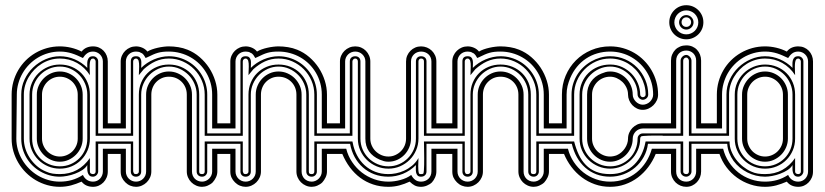

<svg xmlns="http://www.w3.org/2000/svg" viewBox="-20 -721 3183 741"><path d="M94 -356Q94 -380.4 103.3 -401.5Q112.5 -422.6 128.4 -438.2Q144.3 -453.9 165.6 -462.9Q187 -471.9 210.9 -471.9Q235.8 -471.9 257 -463.1Q278.1 -454.3 293.7 -438.7Q309.3 -423.1 318.1 -402Q326.9 -380.9 326.9 -356V-186Q326.9 -161.6 317.9 -140.5Q308.8 -119.4 293.2 -103.8Q277.6 -88.1 256.5 -79.1Q235.4 -70.1 210.9 -70.1Q187 -70.1 165.6 -79.1Q144.3 -88.1 128.4 -103.8Q112.5 -119.4 103.3 -140.5Q94 -161.6 94 -186ZM104 -186Q104 -163.6 112.3 -144Q120.6 -124.5 135 -110.1Q149.4 -95.7 168.9 -87.4Q188.5 -79.1 210.9 -79.1Q233.4 -79.1 252.8 -87.5Q272.2 -95.9 286.5 -110.5Q300.8 -125 308.8 -144.4Q316.9 -163.8 316.9 -186V-356Q316.9 -377.7 308.6 -397.3Q300.3 -417 286 -431.8Q271.7 -446.5 252.4 -455.3Q233.2 -464.1 210.9 -464.1Q189 -464.1 169.4 -455.6Q149.9 -447 135.4 -432.3Q120.8 -417.5 112.4 -397.8Q104 -378.2 104 -356ZM122.1 -356Q122.1 -374 129.3 -390.1Q136.5 -406.2 148.6 -418.5Q160.6 -430.7 176.8 -437.9Q192.9 -445.1 210.9 -445.1Q229.2 -445.1 245.4 -437.9Q261.5 -430.7 273.4 -418.5Q285.4 -406.2 292.2 -390.1Q299.1 -374 299.1 -356V-186Q299.1 -168.5 292.1 -152.2Q285.2 -136 273.1 -123.8Q261 -111.6 245 -104.2Q229 -96.9 210.9 -96.9Q192.9 -96.9 176.8 -104.1Q160.6 -111.3 148.6 -123.5Q136.5 -135.7 129.3 -151.9Q122.1 -168 122.1 -186ZM142.1 -186Q142.1 -171.6 147.6 -159.1Q153.1 -146.5 162.4 -137.2Q171.6 -127.9 184.2 -122.4Q196.8 -116.9 210.9 -116.9Q225.1 -116.9 237.8 -122.4Q250.5 -127.9 259.8 -137.2Q269 -146.5 274.5 -159.1Q280 -171.6 280 -186V-356Q280 -370.1 274.5 -382.8Q269 -395.5 259.8 -404.8Q250.5 -414.1 237.8 -419.6Q225.1 -425 210.9 -425Q196.8 -425 184.2 -419.6Q171.6 -414.1 162.4 -404.8Q153.1 -395.5 147.6 -382.8Q142.1 -370.1 142.1 -356ZM210.9 0Q185.8 0 162.2 -6.7Q138.7 -13.4 117.9 -25.6Q97.2 -37.8 80.1 -54.9Q63 -72 50.8 -92.7Q38.6 -113.3 31.7 -137Q24.9 -160.6 24.9 -186V-356Q24.9 -381.6 31.5 -405.4Q38.1 -429.2 50.2 -450Q62.3 -470.7 79.2 -487.7Q96.2 -504.6 116.9 -516.7Q137.7 -528.8 161.4 -535.4Q185.1 -542 210.9 -542Q232.2 -542 254.2 -536.9Q276.1 -531.7 294.9 -522Q303.2 -532.5 314.3 -537.2Q325.4 -542 339.1 -542Q351.6 -542 361.9 -537.5Q372.3 -533 379.9 -525Q387.5 -517.1 391.7 -506.5Q396 -495.8 396 -483.9V-245.1H422.9V-225.1H377V-483.9Q377 -491.7 374 -498.7Q371.1 -505.6 366 -510.7Q360.8 -515.9 353.9 -518.9Q346.9 -522 339.1 -522Q325.4 -522 316.2 -515.1Q306.9 -508.3 300 -497.1Q288.3 -502.7 278 -507.2Q267.6 -511.7 257.1 -515Q246.6 -518.3 235.4 -520.1Q224.1 -522 210.9 -522Q187.7 -522 166.4 -515.9Q145 -509.8 126.6 -498.8Q108.2 -487.8 93 -472.4Q77.9 -457 67.3 -438.6Q56.6 -420.2 50.8 -399.2Q44.9 -378.2 44.9 -356L43 -186Q43 -164.6 48.8 -143.8Q54.7 -123 65.6 -104.6Q76.4 -86.2 91.7 -70.7Q106.9 -55.2 125.6 -43.9Q144.3 -32.7 165.9 -26.4Q187.5 -20 210.9 -20Q235.1 -20 257.3 -26.2Q279.5 -32.5 300 -45.9Q305.2 -33.9 315.3 -27Q325.4 -20 339.1 -20Q347.4 -20 354.4 -23.2Q361.3 -26.4 366.3 -31.7Q371.3 -37.1 374.1 -44.2Q377 -51.3 377 -59.1V-147H422.9V-127H396V-59.1Q396 -46.6 391.5 -35.9Q387 -25.1 379.2 -17.1Q371.3 -9 361.1 -4.5Q350.8 0 339.1 0Q325.4 0 314.3 -4.8Q303.2 -9.5 294.9 -20Q284.2 -15.6 274.2 -11.8Q264.2 -8.1 254.2 -5.5Q244.1 -2.9 233.5 -1.5Q222.9 0 210.9 0ZM210.9 -39.1Q190.4 -39.1 171.5 -44.3Q152.6 -49.6 136 -59.1Q119.4 -68.6 105.8 -81.9Q92.3 -95.2 82.5 -111.6Q72.8 -127.9 67.4 -146.7Q62 -165.5 62 -186V-356Q62 -386.7 74.6 -413.7Q87.2 -440.7 108 -460.7Q128.9 -480.7 155.6 -492.3Q182.4 -503.9 210.9 -503.9Q240.5 -503.9 268.2 -492.1Q295.9 -480.2 316.9 -459Q316.9 -465.8 316.7 -473.6Q316.4 -481.4 318.1 -488.2Q319.8 -494.9 324.6 -499.4Q329.3 -503.9 339.1 -503.9Q347.4 -503.9 353.1 -498.2Q358.9 -492.4 358.9 -483.9V-206.1H422.9V-197H349.1V-483.9Q349.1 -487.8 345.9 -491.5Q342.8 -495.1 339.1 -495.1Q336.7 -495.1 334.2 -494.1Q331.8 -493.2 331.1 -491Q328.1 -488.3 327 -480.3Q325.9 -472.4 325.9 -462.9Q325.9 -453.4 326.4 -444.5Q326.9 -435.5 326.9 -430.9Q307.4 -461.2 277.3 -478.1Q247.3 -495.1 210.9 -495.1Q191.9 -495.1 174.2 -489.9Q156.5 -484.6 141.1 -475.1Q125.7 -465.6 113 -452.5Q100.3 -439.5 91.2 -424.1Q82 -408.7 77 -391.4Q72 -374 72 -356V-186Q72 -166.3 78.1 -147Q84.2 -127.7 95.5 -110.7Q106.7 -93.8 122.3 -80.3Q137.9 -66.9 157 -59.1Q169.9 -53 183.2 -51Q196.5 -49.1 210.9 -49.1Q248 -49.1 277 -64.9Q305.9 -80.8 326.9 -111.1V-59.1Q326.9 -53.7 330.7 -51.4Q334.5 -49.1 339.1 -49.1Q343.5 -49.1 346.3 -51.8Q349.1 -54.4 349.1 -59.1V-175H422.9V-166H358.9V-59.1Q358.9 -55.4 357.2 -51.8Q355.5 -48.1 352.8 -45.3Q350.1 -42.5 346.4 -40.8Q342.8 -39.1 339.1 -39.1Q329.6 -39.1 325 -43.8Q320.3 -48.6 318.5 -55.5Q316.7 -62.5 316.8 -70.3Q316.9 -78.1 316.9 -84Q310.5 -73 297.7 -64.7Q284.9 -56.4 269.7 -50.7Q254.4 -44.9 238.6 -42Q222.9 -39.1 210.9 -39.1Z M412.6 -206.1H484.9V-483.9Q484.9 -503.9 504.9 -503.9Q514.6 -503.9 519 -499.4Q523.4 -494.9 524.7 -488.2Q525.9 -481.4 525.4 -473.6Q524.9 -465.8 524.9 -459Q535.2 -469.2 547.6 -477.5Q560.1 -485.8 574 -491.7Q587.9 -497.6 602.5 -500.7Q617.2 -503.9 631.8 -503.9Q652.3 -503.9 671.3 -498.5Q690.2 -493.2 706.7 -483.5Q723.1 -473.9 736.6 -460.3Q750 -446.8 759.6 -430.3Q769.3 -413.8 774.5 -395Q779.8 -376.2 779.8 -356V-206.1H849.6V-197H770V-356Q770 -384 759.2 -409.3Q748.3 -434.6 729.5 -453.6Q710.7 -472.7 685.5 -483.9Q660.4 -495.1 631.8 -495.1Q617.2 -495.1 604.2 -492.2Q591.3 -489.3 579.3 -483.9Q567.4 -478.5 556.4 -470.9Q545.4 -463.4 534.9 -454.1L515.9 -430.9Q515.9 -433.6 516.1 -439Q516.4 -444.3 516.6 -450.7Q516.8 -457 517 -463.9Q517.1 -470.7 516.6 -476.4Q516.1 -482.2 515 -486.2Q513.9 -490.2 512 -491Q511.2 -493.2 509.2 -494.1Q507.1 -495.1 504.9 -495.1Q500.2 -495.1 497.1 -491.8Q493.9 -488.5 493.9 -483.9V-197H412.6ZM849.6 -166H779.8V-59.1Q779.8 -50.8 774 -44.9Q768.3 -39.1 760 -39.1Q750.7 -39.1 744.9 -44.6Q739 -50 739 -59.1V-356Q739 -377.7 730.6 -397.3Q722.2 -417 707.6 -431.8Q693.1 -446.5 673.6 -455.3Q654.1 -464.1 631.8 -464.1Q610.1 -464.1 590.7 -455.3Q571.3 -446.5 556.6 -431.8Q542 -417 533.4 -397.3Q524.9 -377.7 524.9 -356V-59.1Q524.9 -50 519.4 -44.6Q513.9 -39.1 504.9 -39.1Q495.8 -39.1 490.4 -44.6Q484.9 -50 484.9 -59.1V-166H412.6V-175H493.9V-60.1Q495.4 -54 497.1 -51.5Q498.8 -49.1 504.9 -49.1Q509.5 -49.1 512.7 -51.8Q515.9 -54.4 515.9 -59.1V-356Q515.9 -380.9 524.7 -402Q533.4 -423.1 549.1 -438.7Q564.7 -454.3 585.9 -463.1Q607.2 -471.9 631.8 -471.9Q656.7 -471.9 678.1 -463.1Q699.5 -454.3 715.2 -438.7Q731 -423.1 739.9 -402Q748.8 -380.9 748.8 -356V-59.1Q748.8 -53 751.7 -51Q754.6 -49.1 760 -49.1Q764.4 -49.1 767.2 -51.4Q770 -53.7 770 -59.1V-175H849.6ZM849.6 -245.1V-225.1H798.8V-356Q798.8 -379.2 792.8 -400.5Q786.9 -421.9 776 -440.3Q765.1 -458.7 749.9 -473.9Q734.6 -489 716.1 -499.6Q697.5 -510.3 676.1 -516.1Q654.8 -522 631.8 -522Q618.7 -522 608.6 -520.9Q598.6 -519.8 589.5 -517.2Q580.3 -514.6 571.2 -510.6Q562 -506.6 550.8 -501L542 -497.1Q540 -500 538.5 -503.1Q536.9 -506.1 534.8 -508.8Q532.7 -511.5 530.2 -513.7Q527.6 -515.9 523.9 -517.1Q520 -520 514.8 -521Q509.5 -522 504.9 -522Q496.6 -522 489.5 -519.2Q482.4 -516.4 477.2 -511.2Q471.9 -506.1 468.9 -499.1Q465.8 -492.2 465.8 -483.9V-225.1H412.6V-245.1H445.8V-483.9Q445.8 -495.8 450.6 -506.5Q455.3 -517.1 463.4 -525Q471.4 -533 482.2 -537.5Q492.9 -542 504.9 -542Q517.1 -542 529.2 -536.9Q541.3 -531.7 548.8 -522Q556.6 -526.9 567.1 -530.5Q577.6 -534.2 588.9 -536.7Q600.1 -539.3 611.3 -540.6Q622.6 -542 631.8 -542Q650.1 -542 668.7 -538.9Q687.3 -535.9 703.9 -529.1Q729.5 -518.8 750.6 -500.6Q771.7 -482.4 786.9 -459.4Q802 -436.3 810.4 -409.7Q818.8 -383.1 818.8 -356V-245.1ZM849.6 -147V-127H818.8V-59.1Q818.8 -47.6 813.6 -36.5Q808.3 -25.4 800.8 -17.1Q797.1 -13.4 792.2 -10.3Q787.4 -7.1 782 -4.8Q776.6 -2.4 770.9 -1.2Q765.1 0 760 0Q747.8 0 737.1 -4.8Q726.3 -9.5 718.3 -17.6Q710.2 -25.6 705.6 -36.4Q700.9 -47.1 700.9 -59.1V-356Q700.9 -370.6 695.7 -383.2Q690.4 -395.8 681 -405.2Q671.6 -414.6 659.1 -419.8Q646.5 -425 631.8 -425Q617.2 -425 604.9 -419.6Q592.5 -414.1 583.4 -404.8Q574.2 -395.5 569.1 -382.8Q564 -370.1 564 -356V-59.1Q564 -47.1 559.2 -36.4Q554.4 -25.6 546.4 -17.6Q538.3 -9.5 527.6 -4.8Q516.8 0 504.9 0Q493.7 0 482.9 -4.4Q472.2 -8.8 463.9 -17.1Q454.8 -26.1 450.3 -36.1Q445.8 -46.1 445.8 -59.1V-127H412.6V-147H465.8V-59.1Q465.8 -50.8 468.9 -43.7Q471.9 -36.6 477.2 -31.4Q482.4 -26.1 489.5 -23.1Q496.6 -20 504.9 -20Q513.2 -20 520.3 -23.1Q527.3 -26.1 532.6 -31.4Q537.8 -36.6 540.9 -43.7Q543.9 -50.8 543.9 -59.1V-356Q543.9 -374 550.8 -390.1Q557.6 -406.2 569.6 -418.5Q581.5 -430.7 597.5 -437.9Q613.5 -445.1 631.8 -445.1Q650.1 -445.1 666.4 -437.9Q682.6 -430.7 694.7 -418.5Q706.8 -406.2 713.9 -390.1Q720.9 -374 720.9 -356V-59.1Q720.9 -50.8 723.8 -43.7Q726.6 -36.6 731.7 -31.4Q736.8 -26.1 744 -23.1Q751.2 -20 760 -20Q767.8 -20 774.9 -23.2Q782 -26.4 787.2 -31.7Q792.5 -37.1 795.7 -44.2Q798.8 -51.3 798.8 -59.1V-147Z M835.7 -206.1H908V-483.9Q908 -503.9 928 -503.9Q937.7 -503.9 942.1 -499.4Q946.5 -494.9 947.8 -488.2Q949 -481.4 948.5 -473.6Q948 -465.8 948 -459Q958.3 -469.2 970.7 -477.5Q983.2 -485.8 997.1 -491.7Q1011 -497.6 1025.6 -500.7Q1040.3 -503.9 1054.9 -503.9Q1075.4 -503.9 1094.4 -498.5Q1113.3 -493.2 1129.8 -483.5Q1146.2 -473.9 1159.7 -460.3Q1173.1 -446.8 1182.7 -430.3Q1192.4 -413.8 1197.6 -395Q1202.9 -376.2 1202.9 -356V-206.1H1272.7V-197H1193.1V-356Q1193.1 -384 1182.3 -409.3Q1171.4 -434.6 1152.6 -453.6Q1133.8 -472.7 1108.6 -483.9Q1083.5 -495.1 1054.9 -495.1Q1040.3 -495.1 1027.3 -492.2Q1014.4 -489.3 1002.4 -483.9Q990.5 -478.5 979.5 -470.9Q968.5 -463.4 958 -454.1L939 -430.9Q939 -433.6 939.2 -439Q939.5 -444.3 939.7 -450.7Q939.9 -457 940.1 -463.9Q940.2 -470.7 939.7 -476.4Q939.2 -482.2 938.1 -486.2Q937 -490.2 935.1 -491Q934.3 -493.2 932.3 -494.1Q930.2 -495.1 928 -495.1Q923.3 -495.1 920.2 -491.8Q917 -488.5 917 -483.9V-197H835.7ZM1272.7 -166H1202.9V-59.1Q1202.9 -50.8 1197.1 -44.9Q1191.4 -39.1 1183.1 -39.1Q1173.8 -39.1 1168 -44.6Q1162.1 -50 1162.1 -59.1V-356Q1162.1 -377.7 1153.7 -397.3Q1145.3 -417 1130.7 -431.8Q1116.2 -446.5 1096.7 -455.3Q1077.1 -464.1 1054.9 -464.1Q1033.2 -464.1 1013.8 -455.3Q994.4 -446.5 979.7 -431.8Q965.1 -417 956.5 -397.3Q948 -377.7 948 -356V-59.1Q948 -50 942.5 -44.6Q937 -39.1 928 -39.1Q918.9 -39.1 913.5 -44.6Q908 -50 908 -59.1V-166H835.7V-175H917V-60.1Q918.5 -54 920.2 -51.5Q921.9 -49.1 928 -49.1Q932.6 -49.1 935.8 -51.8Q939 -54.4 939 -59.1V-356Q939 -380.9 947.8 -402Q956.5 -423.1 972.2 -438.7Q987.8 -454.3 1009 -463.1Q1030.3 -471.9 1054.9 -471.9Q1079.8 -471.9 1101.2 -463.1Q1122.6 -454.3 1138.3 -438.7Q1154.1 -423.1 1163 -402Q1171.9 -380.9 1171.9 -356V-59.1Q1171.9 -53 1174.8 -51Q1177.7 -49.1 1183.1 -49.1Q1187.5 -49.1 1190.3 -51.4Q1193.1 -53.7 1193.1 -59.1V-175H1272.7ZM1272.7 -245.1V-225.1H1221.9V-356Q1221.9 -379.2 1215.9 -400.5Q1210 -421.9 1199.1 -440.3Q1188.2 -458.7 1173 -473.9Q1157.7 -489 1139.2 -499.6Q1120.6 -510.3 1099.2 -516.1Q1077.9 -522 1054.9 -522Q1041.7 -522 1031.7 -520.9Q1021.7 -519.8 1012.6 -517.2Q1003.4 -514.6 994.3 -510.6Q985.1 -506.6 973.9 -501L965.1 -497.1Q963.1 -500 961.5 -503.1Q960 -506.1 957.9 -508.8Q955.8 -511.5 953.2 -513.7Q950.7 -515.9 947 -517.1Q943.1 -520 937.9 -521Q932.6 -522 928 -522Q919.7 -522 912.6 -519.2Q905.5 -516.4 900.3 -511.2Q895 -506.1 892 -499.1Q888.9 -492.2 888.9 -483.9V-225.1H835.7V-245.1H868.9V-483.9Q868.9 -495.8 873.7 -506.5Q878.4 -517.1 886.5 -525Q894.5 -533 905.3 -537.5Q916 -542 928 -542Q940.2 -542 952.3 -536.9Q964.4 -531.7 971.9 -522Q979.7 -526.9 990.2 -530.5Q1000.7 -534.2 1012 -536.7Q1023.2 -539.3 1034.4 -540.6Q1045.7 -542 1054.9 -542Q1073.2 -542 1091.8 -538.9Q1110.4 -535.9 1127 -529.1Q1152.6 -518.8 1173.7 -500.6Q1194.8 -482.4 1210 -459.4Q1225.1 -436.3 1233.5 -409.7Q1241.9 -383.1 1241.9 -356V-245.1ZM1272.7 -147V-127H1241.9V-59.1Q1241.9 -47.6 1236.7 -36.5Q1231.4 -25.4 1223.9 -17.1Q1220.2 -13.4 1215.3 -10.3Q1210.4 -7.1 1205.1 -4.8Q1199.7 -2.4 1194 -1.2Q1188.2 0 1183.1 0Q1170.9 0 1160.2 -4.8Q1149.4 -9.5 1141.4 -17.6Q1133.3 -25.6 1128.7 -36.4Q1124 -47.1 1124 -59.1V-356Q1124 -370.6 1118.8 -383.2Q1113.5 -395.8 1104.1 -405.2Q1094.7 -414.6 1082.2 -419.8Q1069.6 -425 1054.9 -425Q1040.3 -425 1028 -419.6Q1015.6 -414.1 1006.5 -404.8Q997.3 -395.5 992.2 -382.8Q987.1 -370.1 987.1 -356V-59.1Q987.1 -47.1 982.3 -36.4Q977.5 -25.6 969.5 -17.6Q961.4 -9.5 950.7 -4.8Q939.9 0 928 0Q916.7 0 906 -4.4Q895.3 -8.8 887 -17.1Q877.9 -26.1 873.4 -36.1Q868.9 -46.1 868.9 -59.1V-127H835.7V-147H888.9V-59.1Q888.9 -50.8 892 -43.7Q895 -36.6 900.3 -31.4Q905.5 -26.1 912.6 -23.1Q919.7 -20 928 -20Q936.3 -20 943.4 -23.1Q950.4 -26.1 955.7 -31.4Q960.9 -36.6 964 -43.7Q967 -50.8 967 -59.1V-356Q967 -374 973.9 -390.1Q980.7 -406.2 992.7 -418.5Q1004.6 -430.7 1020.6 -437.9Q1036.6 -445.1 1054.9 -445.1Q1073.2 -445.1 1089.5 -437.9Q1105.7 -430.7 1117.8 -418.5Q1129.9 -406.2 1137 -390.1Q1144 -374 1144 -356V-59.1Q1144 -50.8 1146.9 -43.7Q1149.7 -36.6 1154.8 -31.4Q1159.9 -26.1 1167.1 -23.1Q1174.3 -20 1183.1 -20Q1190.9 -20 1198 -23.2Q1205.1 -26.4 1210.3 -31.7Q1215.6 -37.1 1218.8 -44.2Q1221.9 -51.3 1221.9 -59.1V-147Z M1330.1 -206.1V-483.9Q1330.1 -493.9 1336.1 -498.9Q1342 -503.9 1351.1 -503.9Q1360.1 -503.9 1365.6 -498.5Q1371.1 -493.2 1371.1 -483.9V-186Q1371.1 -163.6 1379.6 -144Q1388.2 -124.5 1403 -110.1Q1417.7 -95.7 1437.4 -87.4Q1457 -79.1 1479 -79.1Q1501.2 -79.1 1520.5 -87.5Q1539.8 -95.9 1554.2 -110.5Q1568.6 -125 1576.9 -144.4Q1585.2 -163.8 1585.2 -186V-483.9Q1585.2 -493.2 1590.6 -498.5Q1595.9 -503.9 1605 -503.9Q1614.3 -503.9 1620.1 -498.9Q1626 -493.9 1626 -483.9V-206.1H1712.6V-197H1616.2V-483.9Q1616.2 -495.1 1605 -495.1Q1600.6 -495.1 1597.8 -491.8Q1595 -488.5 1595 -483.9V-186Q1595 -162.1 1585.8 -141Q1576.7 -119.9 1560.9 -104.1Q1545.2 -88.4 1524 -79.2Q1502.9 -70.1 1479 -70.1Q1455.1 -70.1 1433.6 -79.1Q1412.1 -88.1 1396 -103.8Q1379.9 -119.4 1370.5 -140.5Q1361.1 -161.6 1361.1 -186V-483.9Q1361.1 -488.5 1358.4 -491.8Q1355.7 -495.1 1351.1 -495.1Q1346.4 -495.1 1343.3 -491.5Q1340.1 -487.8 1340.1 -483.9V-197H1257.6V-206.1ZM1626 -166V-59.1Q1626 -50 1620.1 -44.6Q1614.3 -39.1 1605 -39.1Q1595.7 -39.1 1591.4 -43.8Q1587.2 -48.6 1585.8 -55.5Q1584.5 -62.5 1584.8 -70.3Q1585.2 -78.1 1585.2 -84Q1574.2 -72.8 1561.5 -64.3Q1548.8 -55.9 1535.2 -50.3Q1521.5 -44.7 1507.2 -41.9Q1492.9 -39.1 1479 -39.1Q1449.7 -39.1 1424.9 -48.3Q1400.1 -57.6 1381 -74.5Q1361.8 -91.3 1349 -114.6Q1336.2 -137.9 1331.1 -166H1257.6V-175H1340.1L1341.1 -170.9Q1345.9 -144.3 1357.7 -121.9Q1369.4 -99.6 1387.1 -83.4Q1404.8 -67.1 1428 -58.1Q1451.2 -49.1 1479 -49.1Q1492.2 -49.1 1508.2 -52.1Q1524.2 -55.2 1540 -62.4Q1555.9 -69.6 1570.4 -81.5Q1585 -93.5 1595 -111.1Q1595 -104.7 1594.6 -96.6Q1594.2 -88.4 1594.1 -80.2Q1594 -72 1594.6 -64.3Q1595.2 -56.6 1597.2 -51Q1599.4 -49.6 1601.1 -49.3Q1602.8 -49.1 1605 -49.1Q1607.4 -49.1 1609.6 -49.3Q1611.8 -49.6 1614 -51Q1615.2 -54.4 1616 -63.5Q1616.7 -72.5 1616.9 -84.5Q1617.2 -96.4 1617.1 -110Q1616.9 -123.5 1616.8 -136.2Q1616.7 -148.9 1616.5 -159.2Q1616.2 -169.4 1616.2 -175H1712.6V-166ZM1292 -245.1V-483.9Q1292 -495.8 1296.8 -506.5Q1301.5 -517.1 1309.6 -525Q1317.6 -533 1328.4 -537.5Q1339.1 -542 1351.1 -542Q1363 -542 1373.7 -537.5Q1384.3 -533 1392.1 -525Q1399.9 -517.1 1404.5 -506.5Q1409.2 -495.8 1409.2 -483.9V-186Q1409.2 -171.6 1414.8 -159.1Q1420.4 -146.5 1429.9 -137.2Q1439.5 -127.9 1452.1 -122.4Q1464.8 -116.9 1479 -116.9Q1493.2 -116.9 1505.6 -122.6Q1518.1 -128.2 1527.3 -137.6Q1536.6 -147 1541.9 -159.5Q1547.1 -172.1 1547.1 -186V-483.9Q1547.1 -495.8 1551.6 -506.5Q1556.2 -517.1 1564.1 -525Q1572 -533 1582.5 -537.5Q1593 -542 1605 -542Q1616.9 -542 1627.7 -537.6Q1638.4 -533.2 1646.5 -525.4Q1654.5 -517.6 1659.3 -507Q1664.1 -496.3 1664.1 -483.9V-245.1H1712.6V-225.1H1645V-483.9Q1645 -492.7 1641.8 -499.6Q1638.7 -506.6 1633.3 -511.6Q1627.9 -516.6 1620.6 -519.3Q1613.3 -522 1605 -522Q1597.2 -522 1590.1 -519.2Q1583 -516.4 1577.6 -511.2Q1572.3 -506.1 1569.2 -499.1Q1566.2 -492.2 1566.2 -483.9V-186Q1566.2 -168.5 1559.4 -152.2Q1552.7 -136 1541 -123.8Q1529.3 -111.6 1513.3 -104.2Q1497.3 -96.9 1479 -96.9Q1469.2 -96.9 1461.7 -99.1Q1454.1 -101.3 1445.1 -105Q1418.7 -116.5 1404.4 -136.5Q1390.1 -156.5 1390.1 -186V-483.9Q1390.1 -492.2 1387 -499.1Q1383.8 -506.1 1378.4 -511.2Q1373 -516.4 1366 -519.2Q1358.9 -522 1351.1 -522Q1343.3 -522 1336.2 -519.2Q1329.1 -516.4 1323.7 -511.2Q1318.4 -506.1 1315.2 -499.1Q1312 -492.2 1312 -483.9V-225.1H1257.6V-245.1ZM1316.2 -147Q1323.2 -118.9 1339 -95.6Q1354.7 -72.3 1376.3 -55.4Q1397.9 -38.6 1424.2 -29.3Q1450.4 -20 1479 -20Q1490 -20 1501.8 -21.6Q1513.7 -23.2 1525.4 -26.4Q1537.1 -29.5 1547.9 -34.4Q1558.6 -39.3 1567.1 -45.9Q1573.2 -33.9 1582.4 -27Q1591.6 -20 1605 -20Q1613.3 -20 1620.6 -22.8Q1627.9 -25.6 1633.3 -30.8Q1638.7 -35.9 1641.8 -43.1Q1645 -50.3 1645 -59.1V-147H1712.6V-127H1664.1V-59.1Q1664.1 -47.6 1659.3 -36.5Q1654.5 -25.4 1647 -17.1Q1643.3 -13.4 1638.3 -10.3Q1633.3 -7.1 1627.7 -4.8Q1622.1 -2.4 1616.2 -1.2Q1610.4 0 1605 0Q1590.8 0 1580.8 -5.1Q1570.8 -10.3 1561 -20Q1551 -15.6 1541.3 -11.8Q1531.5 -8.1 1521.6 -5.5Q1511.7 -2.9 1501.2 -1.5Q1490.7 0 1479 0Q1447 0 1419.8 -9.2Q1392.6 -18.3 1370.1 -35Q1347.7 -51.8 1330.3 -75.1Q1313 -98.4 1301 -127H1257.6V-147Z M1692.4 -206.1H1764.6V-483.9Q1764.6 -503.9 1784.7 -503.9Q1794.4 -503.9 1798.8 -499.4Q1803.2 -494.9 1804.4 -488.2Q1805.7 -481.4 1805.2 -473.6Q1804.7 -465.8 1804.7 -459Q1814.9 -469.2 1827.4 -477.5Q1839.8 -485.8 1853.8 -491.7Q1867.7 -497.6 1882.3 -500.7Q1897 -503.9 1911.6 -503.9Q1932.1 -503.9 1951 -498.5Q1970 -493.2 1986.5 -483.5Q2002.9 -473.9 2016.4 -460.3Q2029.8 -446.8 2039.4 -430.3Q2049.1 -413.8 2054.3 -395Q2059.6 -376.2 2059.6 -356V-206.1H2129.4V-197H2049.8V-356Q2049.8 -384 2038.9 -409.3Q2028.1 -434.6 2009.3 -453.6Q1990.5 -472.7 1965.3 -483.9Q1940.2 -495.1 1911.6 -495.1Q1897 -495.1 1884 -492.2Q1871.1 -489.3 1859.1 -483.9Q1847.2 -478.5 1836.2 -470.9Q1825.2 -463.4 1814.7 -454.1L1795.7 -430.9Q1795.7 -433.6 1795.9 -439Q1796.1 -444.3 1796.4 -450.7Q1796.6 -457 1796.8 -463.9Q1796.9 -470.7 1796.4 -476.4Q1795.9 -482.2 1794.8 -486.2Q1793.7 -490.2 1791.7 -491Q1791 -493.2 1788.9 -494.1Q1786.9 -495.1 1784.7 -495.1Q1780 -495.1 1776.9 -491.8Q1773.7 -488.5 1773.7 -483.9V-197H1692.4ZM2129.4 -166H2059.6V-59.1Q2059.6 -50.8 2053.8 -44.9Q2048.1 -39.1 2039.8 -39.1Q2030.5 -39.1 2024.7 -44.6Q2018.8 -50 2018.8 -59.1V-356Q2018.8 -377.7 2010.4 -397.3Q2002 -417 1987.4 -431.8Q1972.9 -446.5 1953.4 -455.3Q1933.8 -464.1 1911.6 -464.1Q1889.9 -464.1 1870.5 -455.3Q1851.1 -446.5 1836.4 -431.8Q1821.8 -417 1813.2 -397.3Q1804.7 -377.7 1804.7 -356V-59.1Q1804.7 -50 1799.2 -44.6Q1793.7 -39.1 1784.7 -39.1Q1775.6 -39.1 1770.1 -44.6Q1764.6 -50 1764.6 -59.1V-166H1692.4V-175H1773.7V-60.1Q1775.1 -54 1776.9 -51.5Q1778.6 -49.1 1784.7 -49.1Q1789.3 -49.1 1792.5 -51.8Q1795.7 -54.4 1795.7 -59.1V-356Q1795.7 -380.9 1804.4 -402Q1813.2 -423.1 1828.9 -438.7Q1844.5 -454.3 1865.7 -463.1Q1887 -471.9 1911.6 -471.9Q1936.5 -471.9 1957.9 -463.1Q1979.2 -454.3 1995 -438.7Q2010.7 -423.1 2019.7 -402Q2028.6 -380.9 2028.6 -356V-59.1Q2028.6 -53 2031.5 -51Q2034.4 -49.1 2039.8 -49.1Q2044.2 -49.1 2047 -51.4Q2049.8 -53.7 2049.8 -59.1V-175H2129.4ZM2129.4 -245.1V-225.1H2078.6V-356Q2078.6 -379.2 2072.6 -400.5Q2066.7 -421.9 2055.8 -440.3Q2044.9 -458.7 2029.7 -473.9Q2014.4 -489 1995.8 -499.6Q1977.3 -510.3 1955.9 -516.1Q1934.6 -522 1911.6 -522Q1898.4 -522 1888.4 -520.9Q1878.4 -519.8 1869.3 -517.2Q1860.1 -514.6 1851 -510.6Q1841.8 -506.6 1830.6 -501L1821.8 -497.1Q1819.8 -500 1818.2 -503.1Q1816.7 -506.1 1814.6 -508.8Q1812.5 -511.5 1809.9 -513.7Q1807.4 -515.9 1803.7 -517.1Q1799.8 -520 1794.6 -521Q1789.3 -522 1784.7 -522Q1776.4 -522 1769.3 -519.2Q1762.2 -516.4 1757 -511.2Q1751.7 -506.1 1748.7 -499.1Q1745.6 -492.2 1745.6 -483.9V-225.1H1692.4V-245.1H1725.6V-483.9Q1725.6 -495.8 1730.3 -506.5Q1735.1 -517.1 1743.2 -525Q1751.2 -533 1762 -537.5Q1772.7 -542 1784.7 -542Q1796.9 -542 1809 -536.9Q1821 -531.7 1828.6 -522Q1836.4 -526.9 1846.9 -530.5Q1857.4 -534.2 1868.7 -536.7Q1879.9 -539.3 1891.1 -540.6Q1902.3 -542 1911.6 -542Q1929.9 -542 1948.5 -538.9Q1967 -535.9 1983.6 -529.1Q2009.3 -518.8 2030.4 -500.6Q2051.5 -482.4 2066.7 -459.4Q2081.8 -436.3 2090.2 -409.7Q2098.6 -383.1 2098.6 -356V-245.1ZM2129.4 -147V-127H2098.6V-59.1Q2098.6 -47.6 2093.4 -36.5Q2088.1 -25.4 2080.6 -17.1Q2076.9 -13.4 2072 -10.3Q2067.1 -7.1 2061.8 -4.8Q2056.4 -2.4 2050.7 -1.2Q2044.9 0 2039.8 0Q2027.6 0 2016.8 -4.8Q2006.1 -9.5 1998 -17.6Q1990 -25.6 1985.4 -36.4Q1980.7 -47.1 1980.7 -59.1V-356Q1980.7 -370.6 1975.5 -383.2Q1970.2 -395.8 1960.8 -405.2Q1951.4 -414.6 1938.8 -419.8Q1926.3 -425 1911.6 -425Q1897 -425 1884.6 -419.6Q1872.3 -414.1 1863.2 -404.8Q1854 -395.5 1848.9 -382.8Q1843.8 -370.1 1843.8 -356V-59.1Q1843.8 -47.1 1839 -36.4Q1834.2 -25.6 1826.2 -17.6Q1818.1 -9.5 1807.4 -4.8Q1796.6 0 1784.7 0Q1773.4 0 1762.7 -4.4Q1752 -8.8 1743.7 -17.1Q1734.6 -26.1 1730.1 -36.1Q1725.6 -46.1 1725.6 -59.1V-127H1692.4V-147H1745.6V-59.1Q1745.6 -50.8 1748.7 -43.7Q1751.7 -36.6 1757 -31.4Q1762.2 -26.1 1769.3 -23.1Q1776.4 -20 1784.7 -20Q1793 -20 1800 -23.1Q1807.1 -26.1 1812.4 -31.4Q1817.6 -36.6 1820.7 -43.7Q1823.7 -50.8 1823.7 -59.1V-356Q1823.7 -374 1830.6 -390.1Q1837.4 -406.2 1849.4 -418.5Q1861.3 -430.7 1877.3 -437.9Q1893.3 -445.1 1911.6 -445.1Q1929.9 -445.1 1946.2 -437.9Q1962.4 -430.7 1974.5 -418.5Q1986.6 -406.2 1993.7 -390.1Q2000.7 -374 2000.7 -356V-59.1Q2000.7 -50.8 2003.5 -43.7Q2006.3 -36.6 2011.5 -31.4Q2016.6 -26.1 2023.8 -23.1Q2031 -20 2039.8 -20Q2047.6 -20 2054.7 -23.2Q2061.8 -26.4 2067 -31.7Q2072.3 -37.1 2075.4 -44.2Q2078.6 -51.3 2078.6 -59.1V-147Z M2572.8 -225.1H2460.7Q2452.9 -225.1 2445.8 -221.9Q2438.7 -218.8 2433.3 -213.4Q2428 -208 2424.9 -200.9Q2421.9 -193.8 2421.9 -186Q2421.9 -168 2414.9 -151.9Q2408 -135.7 2396 -123.5Q2384 -111.3 2368.2 -104.1Q2352.3 -96.9 2334.7 -96.9Q2316.4 -96.9 2300.2 -104.1Q2283.9 -111.3 2271.9 -123.5Q2259.8 -135.7 2252.8 -151.9Q2245.8 -168 2245.8 -186V-356Q2245.8 -369.9 2249.6 -382.4Q2253.4 -395 2260.6 -405.5Q2267.8 -416 2278 -424.1Q2288.1 -432.1 2300.8 -437Q2309.8 -440.7 2317.4 -442.9Q2325 -445.1 2334.7 -445.1Q2353.5 -445.1 2369.5 -437.6Q2385.5 -430.2 2397.1 -417.8Q2408.7 -405.5 2415.3 -389.4Q2421.9 -373.3 2421.9 -356Q2421.9 -348.4 2425.2 -341.4Q2428.5 -334.5 2433.8 -329Q2439.2 -323.5 2446.2 -320.2Q2453.1 -316.9 2460.7 -316.9Q2468.5 -316.9 2475.8 -320.1Q2483.2 -323.2 2488.6 -328.6Q2494.1 -334 2497.4 -341.1Q2500.7 -348.1 2500.7 -356Q2500.7 -378.9 2494.9 -400.1Q2489 -421.4 2478.1 -439.8Q2467.3 -458.3 2452.1 -473.4Q2437 -488.5 2418.6 -499.4Q2400.1 -510.3 2378.9 -516.1Q2357.7 -522 2334.7 -522Q2308.6 -522 2285 -515Q2261.5 -508.1 2241.7 -494.9Q2221.9 -481.7 2206.4 -462.8Q2190.9 -443.8 2180.7 -419.9Q2174.1 -404.1 2170.4 -388.7Q2166.7 -373.3 2166.7 -356V-225.1H2096.7V-245.1H2148.7V-356Q2148.7 -395 2163.1 -429Q2177.5 -462.9 2202.6 -488Q2227.8 -513.2 2261.7 -527.6Q2295.7 -542 2334.7 -542Q2360.6 -542 2384.3 -535.3Q2408 -528.6 2428.5 -516.5Q2449 -504.4 2465.8 -487.3Q2482.7 -470.2 2494.6 -449.6Q2506.6 -429 2513.2 -405.2Q2519.8 -381.3 2519.8 -356Q2519.8 -344.2 2514.9 -333.6Q2510 -323 2501.8 -314.9Q2493.7 -306.9 2483 -302Q2472.4 -297.1 2460.7 -297.1Q2448.7 -297.1 2438.4 -302.1Q2428 -307.1 2420.3 -315.3Q2412.6 -323.5 2408.2 -334.1Q2403.8 -344.7 2403.8 -356Q2403.8 -370.1 2397.8 -382.8Q2391.8 -395.5 2382.1 -404.8Q2372.3 -414.1 2359.9 -419.6Q2347.4 -425 2334.7 -425Q2320.6 -425 2307.9 -419.8Q2295.2 -414.6 2285.6 -405.2Q2276.1 -395.8 2270.5 -383.2Q2264.9 -370.6 2264.9 -356V-186Q2264.9 -171.6 2270.5 -159.1Q2276.1 -146.5 2285.6 -137.2Q2295.2 -127.9 2307.9 -122.4Q2320.6 -116.9 2334.7 -116.9Q2340.8 -116.9 2347.8 -118.3Q2354.7 -119.6 2360.8 -122.1Q2370.1 -126.2 2378.1 -133.2Q2386 -140.1 2391.7 -148.7Q2397.5 -157.2 2400.6 -166.9Q2403.8 -176.5 2403.8 -186Q2403.8 -198 2408.4 -208.7Q2413.1 -219.5 2421 -227.5Q2429 -235.6 2439.2 -240.4Q2449.5 -245.1 2460.7 -245.1H2572.8ZM2185.8 -206.1V-356Q2185.8 -376.7 2191.4 -395.8Q2197 -414.8 2207 -431.3Q2217 -447.8 2231 -461.1Q2244.9 -474.4 2261.5 -483.9Q2278.1 -493.4 2296.6 -498.7Q2315.2 -503.9 2334.7 -503.9Q2365.5 -503.9 2392.3 -492.2Q2419.2 -480.5 2439 -460.3Q2458.7 -440.2 2470.2 -413.2Q2481.7 -386.2 2481.7 -356Q2481.7 -351.8 2480 -348.1Q2478.3 -344.5 2475.3 -341.8Q2472.4 -339.1 2468.6 -337.5Q2464.8 -335.9 2460.7 -335.9Q2457 -335.9 2453.4 -337.6Q2449.7 -339.4 2446.9 -342.2Q2444.1 -345 2442.4 -348.6Q2440.7 -352.3 2440.7 -356Q2440.7 -378.2 2432 -397.8Q2423.3 -417.5 2408.7 -432.3Q2394 -447 2374.9 -455.6Q2355.7 -464.1 2334.7 -464.1Q2312.7 -464.1 2293.1 -455.3Q2273.4 -446.5 2258.7 -431.8Q2243.9 -417 2235.4 -397.3Q2226.8 -377.7 2226.8 -356V-186Q2226.8 -163.8 2235.4 -144.4Q2243.9 -125 2258.7 -110.5Q2273.4 -95.9 2293.1 -87.5Q2312.7 -79.1 2334.7 -79.1Q2357.2 -79.1 2376.6 -87.5Q2396 -95.9 2410.3 -110.5Q2424.6 -125 2432.6 -144.4Q2440.7 -163.8 2440.7 -186Q2440.7 -194.3 2446.5 -200.2Q2452.4 -206.1 2460.7 -206.1H2572.8V-197Q2569.3 -197 2559.6 -197.3Q2549.8 -197.5 2537.1 -197.6Q2524.4 -197.8 2510.4 -197.8Q2496.3 -197.8 2484.3 -197.4Q2472.2 -197 2463.7 -196.3Q2455.3 -195.6 2453.9 -194.1Q2450.7 -190.9 2450.7 -186Q2450.7 -162.1 2441.3 -141Q2431.9 -119.9 2415.9 -104.1Q2399.9 -88.4 2378.9 -79.2Q2357.9 -70.1 2334.7 -70.1Q2310.8 -70.1 2289.3 -79.1Q2267.8 -88.1 2251.7 -103.8Q2235.6 -119.4 2226.2 -140.5Q2216.8 -161.6 2216.8 -186V-356Q2216.8 -381.1 2226 -402.3Q2235.1 -423.6 2251 -439.1Q2266.8 -454.6 2288.5 -463.3Q2310.1 -471.9 2334.7 -471.9Q2360.4 -471.9 2381.6 -461.9Q2402.8 -451.9 2418.2 -435.7Q2433.6 -419.4 2442.1 -398.6Q2450.7 -377.7 2450.7 -356Q2450.7 -351.6 2453.9 -348.8Q2457 -345.9 2460.7 -345.9Q2465.3 -345.9 2468.5 -348.8Q2471.7 -351.6 2471.7 -356Q2471.7 -374.8 2466.8 -392.3Q2461.9 -409.9 2453.1 -425.4Q2444.3 -440.9 2431.8 -453.7Q2419.2 -466.6 2404.1 -475.7Q2388.9 -484.9 2371.3 -490Q2353.8 -495.1 2334.7 -495.1Q2305.4 -495.1 2280.2 -483.8Q2254.9 -472.4 2236.1 -453.2Q2217.3 -434.1 2206.5 -408.9Q2195.8 -383.8 2195.8 -356V-197H2096.7V-206.1ZM2572.8 -127H2510.7Q2499.5 -99.6 2481.9 -76.3Q2464.4 -53 2441.8 -36Q2419.2 -19 2392.1 -9.5Q2365 0 2334.7 0Q2303.2 0 2275.5 -9.9Q2247.8 -19.8 2225.1 -36.9Q2202.4 -54 2185.1 -77.1Q2167.7 -100.3 2156.7 -127H2096.7V-147H2171.9Q2179 -118.9 2194.6 -95.6Q2210.2 -72.3 2231.8 -55.4Q2253.4 -38.6 2279.8 -29.3Q2306.2 -20 2334.7 -20Q2364.3 -20 2390.3 -29.4Q2416.3 -38.8 2437.1 -55.7Q2458 -72.5 2473 -95.8Q2488 -119.1 2495.8 -147H2572.8ZM2480.7 -166Q2477.3 -138.7 2464.4 -115.4Q2451.4 -92 2431.8 -75.1Q2412.1 -58.1 2387.1 -48.6Q2362.1 -39.1 2334.7 -39.1Q2305.9 -39.1 2281.7 -48.2Q2257.6 -57.4 2238.6 -74.1Q2219.7 -90.8 2206.7 -114.1Q2193.6 -137.5 2186.8 -166H2096.7V-175H2195.8Q2202.9 -147.2 2213.7 -124.1Q2224.6 -101.1 2241 -84.4Q2257.3 -67.6 2280.3 -58.3Q2303.2 -49.1 2334.7 -49.1Q2364.3 -49.1 2387.6 -59.1Q2410.9 -69.1 2427.9 -85.9Q2444.8 -102.8 2455.6 -124.9Q2466.3 -147 2470.7 -170.9Q2470.7 -171.9 2471.2 -173.1Q2471.7 -174.3 2471.7 -175H2572.8V-166Z M2569.6 -245.1V-487.1Q2569.6 -499.8 2574.1 -510.5Q2578.6 -521.2 2586.4 -529.2Q2594.2 -537.1 2605.1 -541.5Q2616 -545.9 2628.7 -545.9Q2641.4 -545.9 2651.9 -541.4Q2662.4 -536.9 2669.9 -528.9Q2677.5 -521 2681.6 -510.3Q2685.8 -499.5 2685.8 -487.1V-245.1H2729.7V-225.1H2666.7V-487.1Q2666.7 -495.4 2663.9 -502.4Q2661.1 -509.5 2656 -514.8Q2650.9 -520 2643.9 -522.9Q2637 -525.9 2628.7 -525.9Q2620.1 -525.9 2612.9 -523.1Q2605.7 -520.3 2600.6 -515.1Q2595.5 -510 2592.5 -502.8Q2589.6 -495.6 2589.6 -487.1V-225.1H2537.6V-245.1ZM2589.6 -147V-59.1Q2589.6 -50.3 2592.5 -43.1Q2595.5 -35.9 2600.6 -30.8Q2605.7 -25.6 2612.9 -22.8Q2620.1 -20 2628.7 -20Q2637 -20 2643.9 -23.2Q2650.9 -26.4 2656 -31.7Q2661.1 -37.1 2663.9 -44.2Q2666.7 -51.3 2666.7 -59.1V-147H2729.7V-127H2685.8V-59.1Q2685.8 -47.4 2681.5 -36.7Q2677.2 -26.1 2669.6 -17.9Q2661.9 -9.8 2651.5 -4.9Q2641.1 0 2628.7 0Q2616.9 0 2606.3 -4.4Q2595.7 -8.8 2587.5 -16.7Q2579.3 -24.7 2574.5 -35.4Q2569.6 -46.1 2569.6 -59.1V-127H2537.6V-147ZM2606.7 -206.1V-487.1Q2606.7 -491.2 2608.5 -495.1Q2610.4 -499 2613.5 -502.2Q2616.7 -505.4 2620.6 -507.2Q2624.5 -509 2628.7 -509Q2632.3 -509 2636 -507Q2639.6 -504.9 2642.5 -501.7Q2645.3 -498.5 2647 -494.6Q2648.7 -490.7 2648.7 -487.1V-206.1H2729.7V-197H2638.7V-487.1Q2638.7 -490.7 2635.6 -494.9Q2632.6 -499 2628.7 -499Q2623.3 -499 2620 -495.2Q2616.7 -491.5 2616.7 -487.1V-197H2537.6V-206.1ZM2648.7 -166V-59.1Q2648.7 -54.9 2646.9 -51.3Q2645 -47.6 2642.1 -44.9Q2639.2 -42.2 2635.6 -40.6Q2632.1 -39.1 2628.7 -39.1Q2619.6 -39.1 2613.2 -44.9Q2606.7 -50.8 2606.7 -59.1V-166H2537.6V-175H2616.7V-59.1Q2616.7 -53.7 2620.4 -51.4Q2624 -49.1 2628.7 -49.1Q2634 -49.1 2636.4 -52.1Q2638.7 -55.2 2638.7 -59.1V-175H2729.7V-166ZM2563 -635Q2563 -648.7 2568.1 -660.6Q2573.2 -672.6 2582.2 -681.6Q2591.1 -690.7 2603 -695.8Q2615 -700.9 2628.7 -700.9Q2642.3 -700.9 2654.3 -695.8Q2666.3 -690.7 2675.3 -681.6Q2684.3 -672.6 2689.5 -660.6Q2694.6 -648.7 2694.6 -635Q2694.6 -621.3 2689.5 -609.4Q2684.3 -597.4 2675.3 -588.5Q2666.3 -579.6 2654.3 -574.5Q2642.3 -569.3 2628.7 -569.3Q2615 -569.3 2603 -574.5Q2591.1 -579.6 2582.2 -588.5Q2573.2 -597.4 2568.1 -609.4Q2563 -621.3 2563 -635ZM2582.5 -634.5Q2582.5 -625 2586.2 -616.6Q2589.8 -608.2 2596.1 -601.9Q2602.3 -595.7 2610.7 -592Q2619.1 -588.4 2628.7 -588.4Q2638.2 -588.4 2646.7 -592Q2655.3 -595.7 2661.5 -601.9Q2667.7 -608.2 2671.4 -616.6Q2675 -625 2675 -634.5Q2675 -644 2671.4 -652.6Q2667.7 -661.1 2661.5 -667.4Q2655.3 -673.6 2646.7 -677.2Q2638.2 -680.9 2628.7 -680.9Q2619.1 -680.9 2610.7 -677.2Q2602.3 -673.6 2596.1 -667.4Q2589.8 -661.1 2586.2 -652.6Q2582.5 -644 2582.5 -634.5ZM2600.8 -634.8Q2600.8 -640.6 2603 -645.6Q2605.2 -650.6 2609 -654.5Q2612.8 -658.4 2617.8 -660.6Q2622.8 -662.8 2628.7 -662.8Q2634.5 -662.8 2639.5 -660.6Q2644.5 -658.4 2648.4 -654.5Q2652.3 -650.6 2654.5 -645.6Q2656.7 -640.6 2656.7 -634.8Q2656.7 -628.9 2654.5 -623.9Q2652.3 -618.9 2648.4 -615.1Q2644.5 -611.3 2639.5 -609.1Q2634.5 -606.9 2628.7 -606.9Q2622.8 -606.9 2617.8 -609.1Q2612.8 -611.3 2609 -615.1Q2605.2 -618.9 2603 -623.9Q2600.8 -628.9 2600.8 -634.8ZM2610.4 -635.5Q2610.4 -627.7 2615.6 -622.4Q2620.8 -617.2 2628.7 -617.2Q2636.5 -617.2 2641.8 -622.4Q2647.2 -627.7 2647.2 -635.5Q2647.2 -643.3 2641.8 -648.7Q2636.5 -654.1 2628.7 -654.1Q2620.8 -654.1 2615.6 -648.7Q2610.4 -643.3 2610.4 -635.5Z M2815.7 -356Q2815.7 -380.4 2825 -401.5Q2834.2 -422.6 2850.1 -438.2Q2866 -453.9 2887.3 -462.9Q2908.7 -471.9 2932.6 -471.9Q2957.5 -471.9 2978.6 -463.1Q2999.8 -454.3 3015.4 -438.7Q3031 -423.1 3039.8 -402Q3048.6 -380.9 3048.6 -356V-186Q3048.6 -161.6 3039.6 -140.5Q3030.5 -119.4 3014.9 -103.8Q2999.3 -88.1 2978.1 -79.1Q2957 -70.1 2932.6 -70.1Q2908.7 -70.1 2887.3 -79.1Q2866 -88.1 2850.1 -103.8Q2834.2 -119.4 2825 -140.5Q2815.7 -161.6 2815.7 -186ZM2825.7 -186Q2825.7 -163.6 2834 -144Q2842.3 -124.5 2856.7 -110.1Q2871.1 -95.7 2890.6 -87.4Q2910.2 -79.1 2932.6 -79.1Q2955.1 -79.1 2974.5 -87.5Q2993.9 -95.9 3008.2 -110.5Q3022.5 -125 3030.5 -144.4Q3038.6 -163.8 3038.6 -186V-356Q3038.6 -377.7 3030.3 -397.3Q3022 -417 3007.7 -431.8Q2993.4 -446.5 2974.1 -455.3Q2954.8 -464.1 2932.6 -464.1Q2910.6 -464.1 2891.1 -455.6Q2871.6 -447 2857.1 -432.3Q2842.5 -417.5 2834.1 -397.8Q2825.7 -378.2 2825.7 -356ZM2843.8 -356Q2843.8 -374 2851 -390.1Q2858.2 -406.2 2870.2 -418.5Q2882.3 -430.7 2898.4 -437.9Q2914.6 -445.1 2932.6 -445.1Q2950.9 -445.1 2967 -437.9Q2983.2 -430.7 2995.1 -418.5Q3007.1 -406.2 3013.9 -390.1Q3020.8 -374 3020.8 -356V-186Q3020.8 -168.5 3013.8 -152.2Q3006.8 -136 2994.8 -123.8Q2982.7 -111.6 2966.7 -104.2Q2950.7 -96.9 2932.6 -96.9Q2914.6 -96.9 2898.4 -104.1Q2882.3 -111.3 2870.2 -123.5Q2858.2 -135.7 2851 -151.9Q2843.8 -168 2843.8 -186ZM2863.8 -186Q2863.8 -171.6 2869.3 -159.1Q2874.8 -146.5 2884 -137.2Q2893.3 -127.9 2905.9 -122.4Q2918.5 -116.9 2932.6 -116.9Q2946.8 -116.9 2959.5 -122.4Q2972.2 -127.9 2981.4 -137.2Q2990.7 -146.5 2996.2 -159.1Q3001.7 -171.6 3001.7 -186V-356Q3001.7 -370.1 2996.2 -382.8Q2990.7 -395.5 2981.4 -404.8Q2972.2 -414.1 2959.5 -419.6Q2946.8 -425 2932.6 -425Q2918.5 -425 2905.9 -419.6Q2893.3 -414.1 2884 -404.8Q2874.8 -395.5 2869.3 -382.8Q2863.8 -370.1 2863.8 -356ZM3098.6 -483.9Q3098.6 -491.7 3095.7 -498.7Q3092.8 -505.6 3087.6 -510.7Q3082.5 -515.9 3075.6 -518.9Q3068.6 -522 3060.8 -522Q3047.1 -522 3037.8 -515.1Q3028.6 -508.3 3021.7 -497.1Q3010 -502.7 2999.6 -507.2Q2989.3 -511.7 2978.8 -515Q2968.3 -518.3 2957 -520.1Q2945.8 -522 2932.6 -522Q2909.4 -522 2888.1 -515.9Q2866.7 -509.8 2848.3 -498.8Q2829.8 -487.8 2814.7 -472.4Q2799.6 -457 2788.9 -438.6Q2778.3 -420.2 2772.5 -399.2Q2766.6 -378.2 2766.6 -356V-225.1H2720.5V-245.1H2746.6V-356Q2746.6 -381.6 2753.2 -405.4Q2759.8 -429.2 2771.9 -450Q2783.9 -470.7 2800.9 -487.7Q2817.9 -504.6 2838.6 -516.7Q2859.4 -528.8 2883.1 -535.4Q2906.7 -542 2932.6 -542Q2953.9 -542 2975.8 -536.9Q2997.8 -531.7 3016.6 -522Q3024.9 -532.5 3036 -537.2Q3047.1 -542 3060.8 -542Q3073.2 -542 3083.6 -537.5Q3094 -533 3101.6 -525Q3109.1 -517.1 3113.4 -506.5Q3117.7 -495.8 3117.7 -483.9V-59.1Q3117.7 -46.6 3113.2 -35.9Q3108.6 -25.1 3100.8 -17.1Q3093 -9 3082.8 -4.5Q3072.5 0 3060.8 0Q3047.1 0 3036 -4.8Q3024.9 -9.5 3016.6 -20Q3005.9 -15.6 2995.8 -11.8Q2985.8 -8.1 2975.8 -5.5Q2965.8 -2.9 2955.2 -1.5Q2944.6 0 2932.6 0Q2903.1 0 2875.4 -9.3Q2847.7 -18.6 2824.5 -35.4Q2801.3 -52.2 2783.7 -75.6Q2766.1 -98.9 2756.6 -127H2720.5V-147H2770.8Q2777.8 -118.9 2793.1 -95.6Q2808.3 -72.3 2829.6 -55.4Q2850.8 -38.6 2877.1 -29.3Q2903.3 -20 2932.6 -20Q2956.8 -20 2979 -26.2Q3001.2 -32.5 3021.7 -45.9Q3026.9 -33.9 3037 -27Q3047.1 -20 3060.8 -20Q3069.1 -20 3076 -23.2Q3083 -26.4 3088 -31.7Q3093 -37.1 3095.8 -44.2Q3098.6 -51.3 3098.6 -59.1ZM2720.5 -166V-175H2795.7Q2795.2 -156.7 2802.1 -138.9Q2809.1 -121.1 2820.7 -105.7Q2832.3 -90.3 2847.4 -78.2Q2862.5 -66.2 2878.7 -59.1Q2891.6 -53 2904.9 -51Q2918.2 -49.1 2932.6 -49.1Q2969.7 -49.1 2998.7 -64.9Q3027.6 -80.8 3048.6 -111.1V-59.1Q3048.6 -53.7 3052.4 -51.4Q3056.2 -49.1 3060.8 -49.1Q3065.2 -49.1 3068 -51.8Q3070.8 -54.4 3070.8 -59.1V-483.9Q3070.8 -487.8 3067.6 -491.5Q3064.5 -495.1 3060.8 -495.1Q3058.3 -495.1 3055.9 -494.1Q3053.5 -493.2 3052.7 -491Q3049.8 -488.3 3048.7 -480.3Q3047.6 -472.4 3047.6 -462.9Q3047.6 -453.4 3048.1 -444.5Q3048.6 -435.5 3048.6 -430.9Q3029.1 -461.2 2999 -478.1Q2969 -495.1 2932.6 -495.1Q2913.6 -495.1 2895.9 -489.9Q2878.2 -484.6 2862.8 -475.1Q2847.4 -465.6 2834.7 -452.5Q2822 -439.5 2812.9 -424.1Q2803.7 -408.7 2798.7 -391.4Q2793.7 -374 2793.7 -356V-197H2720.5V-206.1H2783.7V-356Q2783.7 -386.7 2796.3 -413.7Q2808.8 -440.7 2829.7 -460.7Q2850.6 -480.7 2877.3 -492.3Q2904.1 -503.9 2932.6 -503.9Q2962.2 -503.9 2989.9 -492.1Q3017.6 -480.2 3038.6 -459Q3038.6 -465.8 3038.3 -473.6Q3038.1 -481.4 3039.8 -488.2Q3041.5 -494.9 3046.3 -499.4Q3051 -503.9 3060.8 -503.9Q3069.1 -503.9 3074.8 -498.2Q3080.6 -492.4 3080.6 -483.9V-59.1Q3080.6 -55.4 3078.9 -51.8Q3077.1 -48.1 3074.5 -45.3Q3071.8 -42.5 3068.1 -40.8Q3064.5 -39.1 3060.8 -39.1Q3051.3 -39.1 3046.6 -43.8Q3042 -48.6 3040.2 -55.5Q3038.3 -62.5 3038.5 -70.3Q3038.6 -78.1 3038.6 -84Q3032.2 -73 3019.4 -64.7Q3006.6 -56.4 2991.3 -50.7Q2976.1 -44.9 2960.3 -42Q2944.6 -39.1 2932.6 -39.1Q2914.8 -39.1 2897.5 -43.3Q2880.1 -47.6 2864.4 -55.5Q2848.6 -63.5 2835 -74.8Q2821.3 -86.2 2811 -100.2Q2800.8 -114.3 2794.3 -130.9Q2787.8 -147.5 2786.6 -166Z"/></svg>

Font: TafelwerkOT
Style: Regular
Weight: 400
Designer: Peter Wiegel
Foundry: Peter Wiegel, based on an original design named Oxford by Christine Lord, 1969
Version: Version 1.000